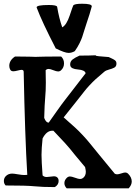

<svg xmlns="http://www.w3.org/2000/svg" viewBox="-20 -1031 748 1041"><path d="M290 -993.2Q299.8 -933.6 317.4 -882.8Q340.8 -895.5 357.9 -946.8Q375 -998 377 -1001Q382.8 -1010.7 424.8 -1010.7Q477.5 -1010.7 477.5 -997.1V-996.1Q467.8 -958 449.2 -904.3Q443.4 -887.7 436.5 -864.7Q429.7 -841.8 425.3 -829.1Q420.9 -816.4 411.1 -796.4Q401.4 -776.4 385.7 -753.9Q369.1 -744.1 351.6 -744.1Q331.1 -744.1 282.2 -768.6Q208 -912.1 178.7 -990.2V-991.2Q178.7 -1003.9 245.1 -1003.9Q289.1 -1003.9 290 -993.2ZM108.4 -641.6Q108.4 -652.3 96.7 -652.3Q90.8 -652.3 75.7 -648.4Q60.5 -644.5 52.7 -644.5Q41 -644.5 36.1 -652.3Q30.3 -662.1 30.3 -673.8Q30.3 -704.1 61.5 -724.6Q89.8 -724.6 110.8 -724.1Q131.8 -723.6 142.6 -723.6Q153.3 -723.6 160.2 -723.1Q167 -722.7 170.4 -722.7Q173.8 -722.7 175.8 -722.7Q176.8 -722.7 186.5 -723.1Q196.3 -723.6 228.5 -724.1Q260.7 -724.6 311.5 -724.6Q327.1 -710 327.1 -687.5Q327.1 -665 311.5 -650.4Q304.7 -643.6 294.9 -643.6Q286.1 -643.6 269 -650.4Q252 -657.2 244.1 -657.2Q234.4 -657.2 227.5 -650.4Q227.5 -634.8 228 -612.3Q228.5 -589.8 228.5 -583Q228.5 -538.1 225.1 -502.9Q221.7 -467.8 219.7 -391.6Q229.5 -366.2 243.2 -366.2H244.1Q281.2 -418 290 -431.2Q298.8 -444.3 314.5 -465.3Q330.1 -486.3 336.4 -494.1Q342.8 -502 373.5 -542Q404.3 -582 444.3 -633.8Q440.4 -651.4 402.8 -654.3Q365.2 -657.2 361.3 -674.8Q360.4 -677.7 360.4 -681.6Q360.4 -698.2 373.5 -708.5Q386.7 -718.8 411.1 -729.5Q439.5 -729.5 460.9 -730Q482.4 -730.5 491.2 -731Q500 -731.4 501 -731.4H502Q502 -730.5 500 -730.5Q498 -730.5 498 -729.5Q498 -726.6 569.3 -721.7Q572.3 -720.7 581.1 -716.3Q589.8 -711.9 593.3 -710.4Q596.7 -709 602.1 -705.1Q607.4 -701.2 609.4 -696.8Q611.3 -692.4 611.3 -686.5V-683.6Q610.4 -669.9 599.1 -664.1Q587.9 -658.2 570.8 -653.8Q553.7 -649.4 544.9 -641.6Q513.7 -615.2 498.5 -601.6Q483.4 -587.9 464.8 -567.9Q446.3 -547.9 436 -534.2Q425.8 -520.5 392.1 -478.5Q358.4 -436.5 325.2 -394.5Q368.2 -356.4 387.2 -339.4Q406.2 -322.3 430.2 -296.4Q454.1 -270.5 465.3 -256.3Q476.6 -242.2 519 -190.4Q561.5 -138.7 602.5 -88.9Q609.4 -85.9 615.2 -85.9Q623 -85.9 637.7 -90.8Q652.3 -95.7 658.2 -95.7Q668 -95.7 674.8 -88.9Q694.3 -69.3 694.3 -46.9Q694.3 -28.3 677.7 -9.8H341.8Q329.1 -22.5 329.1 -38.1Q329.1 -53.7 341.8 -66.4Q349.6 -74.2 359.4 -74.2Q368.2 -74.2 386.7 -67.4Q405.3 -60.5 414.1 -60.5Q423.8 -60.5 430.7 -66.4Q445.3 -78.1 445.3 -99.6Q445.3 -107.4 441.4 -125Q409.2 -163.1 387.2 -189.9Q365.2 -216.8 357.9 -226.1Q350.6 -235.4 331.5 -256.3Q312.5 -277.3 269.5 -322.3H263.7Q232.4 -322.3 210.9 -280.3Q205.1 -225.6 205.1 -191.4Q205.1 -157.2 210.9 -80.1Q218.8 -71.3 233.4 -71.3Q240.2 -71.3 253.4 -73.2Q266.6 -75.2 272.5 -75.2Q288.1 -75.2 294.9 -63.5Q297.9 -57.6 297.9 -49.8Q297.9 -29.3 277.3 -16.6Q209 -16.6 167 -21Q125 -25.4 10.7 -25.4Q1 -35.2 1 -49.8Q1 -64.5 10.7 -75.2Q24.4 -89.8 45.9 -89.8Q54.7 -89.8 77.1 -85.9Q99.6 -82 112.3 -82Q123 -82 127.9 -83Q115.2 -293.9 108.4 -641.6Z"/></svg>

Font: LPEducational
Style: Medium
Weight: 500
Designer: Based on Essays1743, by John Stracke, which says:

Based on the typeface in a 1743 English translation of the essays of 
Version: Version 001.204